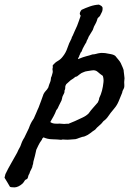

<svg xmlns="http://www.w3.org/2000/svg" viewBox="-45 -770 560 832"><path d="M293 -513.7Q316.4 -523.4 329.1 -526.4Q341.8 -529.3 355.5 -534.2Q363.3 -534.2 371.6 -536.6Q379.9 -539.1 387.7 -540Q392.6 -541 398.9 -540.5Q405.3 -540 410.2 -540Q420.9 -538.1 434.6 -535.6Q448.2 -533.2 455.1 -527.3Q458 -524.4 460.9 -520Q463.9 -515.6 467.8 -511.7Q474.6 -503.9 478 -497.1Q481.4 -490.2 486.3 -478.5Q488.3 -473.6 489.7 -469.7Q491.2 -465.8 491.2 -460Q492.2 -454.1 492.7 -448.2Q493.2 -442.4 494.1 -435.5Q495.1 -430.7 494.1 -425.3Q493.2 -419.9 493.2 -414.1Q493.2 -408.2 493.7 -402.3Q494.1 -396.5 493.2 -391.6Q491.2 -384.8 488.3 -380.4Q485.4 -376 484.4 -368.2Q476.6 -348.6 469.2 -331.1Q461.9 -313.5 449.2 -298.8Q432.6 -279.3 424.3 -266.6Q416 -253.9 403.3 -245.1Q395.5 -234.4 385.3 -226.1Q375 -217.8 367.2 -208Q356.4 -201.2 346.2 -192.9Q335.9 -184.6 323.2 -179.7Q321.3 -178.7 318.8 -178.2Q316.4 -177.7 311.5 -176.8Q303.7 -174.8 296.9 -171.9Q290 -168.9 282.2 -167Q264.6 -166 255.9 -165Q247.1 -164.1 236.3 -165Q232.4 -165 228.5 -165.5Q224.6 -166 220.7 -164.1Q202.1 -166 181.2 -166.5Q160.2 -167 143.6 -174.8Q137.7 -170.9 136.7 -165Q126 -150.4 121.6 -140.6Q117.2 -130.9 112.3 -121.1Q111.3 -114.3 109.4 -107.9Q107.4 -101.6 106.4 -94.7Q103.5 -83 102.1 -78.6Q100.6 -74.2 99.6 -69.3Q98.6 -65.4 98.6 -61.5Q98.6 -57.6 96.7 -55.7Q95.7 -44.9 90.3 -36.1Q85 -27.3 82 -16.6Q78.1 -11.7 77.1 -5.4Q76.2 1 72.3 5.9Q64.5 7.8 61 14.2Q57.6 20.5 52.7 25.4Q35.2 41 18.6 42Q1 42 -2 39.1Q-6.8 30.3 -13.2 20Q-19.5 9.8 -25.4 0Q-24.4 -4.9 -23.4 -7.8Q-22.5 -10.7 -21.5 -15.6Q-9.8 -40 3.4 -62.5Q16.6 -85 29.3 -108.4Q35.2 -122.1 39.1 -128.4Q43 -134.8 44.9 -140.6Q46.9 -145.5 47.9 -148.9Q48.8 -152.3 50.8 -156.2Q52.7 -161.1 55.2 -165Q57.6 -168.9 60.5 -173.8Q66.4 -187.5 73.2 -200.2Q80.1 -212.9 85 -227.5Q86.9 -232.4 88.9 -235.8Q90.8 -239.3 92.8 -243.2Q94.7 -247.1 97.2 -250Q99.6 -252.9 101.6 -256.8Q104.5 -262.7 106.9 -269Q109.4 -275.4 112.3 -281.2Q114.3 -287.1 117.2 -293Q120.1 -298.8 122.1 -303.7Q127.9 -319.3 133.3 -333.5Q138.7 -347.7 143.6 -362.3Q148.4 -371.1 152.3 -375Q155.3 -377.9 158.7 -382.3Q162.1 -386.7 164.1 -390.6Q168 -404.3 170.9 -410.6Q173.8 -417 174.8 -422.9Q175.8 -427.7 175.8 -431.2Q175.8 -434.6 178.7 -439.5Q179.7 -444.3 181.6 -449.7Q183.6 -455.1 183.6 -460.9Q183.6 -464.8 182.6 -468.3Q181.6 -471.7 183.6 -475.6Q183.6 -484.4 183.6 -487.3Q193.4 -499 205.6 -505.9Q217.8 -512.7 226.6 -524.4Q240.2 -541 247.1 -562Q253.9 -583 264.6 -602.5Q266.6 -611.3 269.5 -614.3Q274.4 -626 279.3 -636.7Q284.2 -647.5 289.1 -658.2Q293.9 -669.9 297.4 -680.7Q300.8 -691.4 304.7 -702.1Q298.8 -709 301.8 -716.3Q304.7 -723.6 308.6 -727.5Q325.2 -735.4 344.7 -742.2Q364.3 -749 383.8 -750Q388.7 -748 393.1 -745.1Q397.5 -742.2 399.4 -737.3Q400.4 -724.6 396 -716.8Q391.6 -709 387.7 -700.2Q385.7 -698.2 382.8 -695.8Q379.9 -693.4 377.9 -690.4Q374 -676.8 371.1 -671.4Q368.2 -666 365.2 -660.2Q363.3 -657.2 362.3 -654.8Q361.3 -652.3 360.4 -649.4Q358.4 -645.5 357.9 -642.6Q357.4 -639.6 355.5 -637.7Q350.6 -629.9 347.2 -624Q343.8 -618.2 338.9 -610.4Q336.9 -603.5 333.5 -598.1Q330.1 -592.8 329.1 -586.9Q326.2 -583 324.2 -579.1Q322.3 -575.2 319.3 -570.3Q311.5 -556.6 310.1 -550.8Q308.6 -544.9 303.7 -541Q302.7 -536.1 300.8 -533.2Q298.8 -530.3 297.9 -525.4Q294.9 -519.5 293.9 -518.1Q293 -516.6 293 -513.7ZM212.9 -234.4Q219.7 -234.4 226.6 -233.4Q233.4 -232.4 239.3 -233.4Q245.1 -234.4 247.1 -233.9Q249 -233.4 251 -233.4Q262.7 -238.3 268.6 -240.7Q274.4 -243.2 279.3 -245.1Q295.9 -252.9 312 -260.3Q328.1 -267.6 338.9 -278.3Q347.7 -291 357.9 -302.2Q368.2 -313.5 378.9 -326.2Q380.9 -331.1 382.8 -335.4Q384.8 -339.8 384.8 -344.7Q392.6 -360.4 397 -377.4Q401.4 -394.5 403.3 -413.1Q404.3 -420.9 403.3 -428.7Q402.3 -436.5 400.4 -441.4Q388.7 -449.2 378.4 -458.5Q368.2 -467.8 352.5 -464.8Q342.8 -462.9 333.5 -461.9Q324.2 -460.9 316.4 -457Q307.6 -454.1 301.3 -448.7Q294.9 -443.4 288.1 -438.5Q283.2 -438.5 279.8 -435.5Q276.4 -432.6 272.5 -429.7Q265.6 -425.8 261.2 -422.4Q256.8 -418.9 252 -414.1Q250 -412.1 247.1 -409.7Q244.1 -407.2 242.2 -405.3Q237.3 -398.4 237.8 -391.1Q238.3 -383.8 234.4 -377Q235.4 -370.1 232.4 -365.2Q229.5 -360.4 226.6 -353.5Q224.6 -348.6 224.1 -344.2Q223.6 -339.8 221.7 -335L210 -311.5Q208 -306.6 205.6 -301.8Q203.1 -296.9 199.2 -293Q194.3 -279.3 187 -266.1Q179.7 -252.9 172.9 -241.2Q180.7 -235.4 191.9 -234.4Q203.1 -233.4 212.9 -234.4Z"/></svg>

Font: Seaweed Script
Style: Regular
Weight: 400
Designer: Squid
Foundry: Font Diner, Inc DBA Neapolitan
Version: Version 1.000